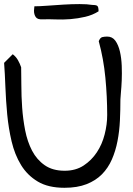

<svg xmlns="http://www.w3.org/2000/svg" viewBox="-20 -934 646 935"><path d="M42 -669.9Q57.6 -658.2 67.4 -641.1Q77.1 -624 83 -606.4Q84 -569.3 84 -517.6Q84 -465.8 87.9 -410.2Q91.8 -354.5 102.5 -299.3Q113.3 -244.1 136.2 -200.2Q159.2 -156.2 197.8 -129.4Q236.3 -102.5 294.9 -102.5Q348.6 -102.5 387.2 -127.9Q425.8 -153.3 451.7 -192.4Q477.5 -231.4 489.7 -279.8Q502 -328.1 502 -374Q502 -462.9 493.2 -555.2Q484.4 -647.5 460.9 -733.4Q467.8 -751 478.5 -753.4Q489.3 -755.9 502 -755.9Q527.3 -755.9 542 -735.4Q556.6 -714.8 564 -683.1Q571.3 -651.4 572.8 -613.8Q574.2 -576.2 572.8 -542.5Q571.3 -508.8 568.8 -482.9Q566.4 -457 566.4 -450.2Q566.4 -399.4 564 -347.2Q561.5 -294.9 552.2 -247.1Q543 -199.2 524.9 -157.7Q506.8 -116.2 476.6 -85.4Q446.3 -54.7 401.4 -37.1Q356.4 -19.5 293.9 -19.5Q214.8 -19.5 164.1 -49.8Q113.3 -80.1 82.5 -130.4Q51.8 -180.7 36.6 -245.1Q21.5 -309.6 15.1 -377Q8.8 -444.3 6.3 -509.8Q3.9 -575.2 0 -627.9ZM145.5 -881.8Q145.5 -884.8 146.5 -893.1Q147.5 -901.4 147.5 -903.3Q171.9 -903.3 210.4 -906.2Q249 -909.2 289.6 -911.6Q330.1 -914.1 367.7 -914.1Q405.3 -914.1 427.7 -910.2Q445.3 -910.2 452.6 -906.2Q460 -902.3 460 -878.9Q430.7 -860.4 395 -852.1Q359.4 -843.8 322.8 -840.8Q286.1 -837.9 251.5 -839.4Q216.8 -840.8 189.5 -839.8Q163.1 -837.9 154.3 -850.6Q145.5 -863.3 145.5 -881.8Z"/></svg>

Font: Gloria Hallelujah
Style: Regular
Weight: 400
Designer: Kimberly Geswein
Foundry: Kimberly Geswein
Version: Version 1.004 2010